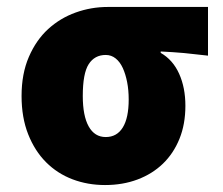

<svg xmlns="http://www.w3.org/2000/svg" viewBox="-20 -520 640 552"><path d="M282 12Q232 12 188.5 -4.5Q145 -21 112.5 -53.5Q80 -86 61 -134Q42 -182 42 -244Q42 -308 63 -356.5Q84 -405 118.5 -436.5Q153 -468 197.5 -484Q242 -500 290 -500H578V-360Q558 -362 541.5 -364Q525 -366 509 -367.5Q493 -369 477 -370Q461 -371 442 -372V-368Q477 -348 495 -308Q513 -268 513 -216Q513 -163 496 -121Q479 -79 448.5 -49.5Q418 -20 375.5 -4Q333 12 282 12ZM284 -126Q316 -126 333 -153.5Q350 -181 350 -234Q350 -261 345.5 -284Q341 -307 333 -324.5Q325 -342 312.5 -352Q300 -362 284 -362Q252 -362 235 -335.5Q218 -309 218 -244Q218 -187 235 -156.5Q252 -126 284 -126Z"/></svg>

Font: Source Code Pro Black
Style: Regular
Weight: 900
Monospace: yes
Designer: Paul D. Hunt, Teo Tuominen
Foundry: Adobe Systems Incorporated
Version: Version 2.030;PS 1.000;hotconv 16.6.51;makeotf.lib2.5.65220